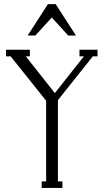

<svg xmlns="http://www.w3.org/2000/svg" viewBox="-20 -925 510 945"><path d="M315.9 -750 234.9 -838.9 153.8 -750H116.2L215.8 -904.8H253.9L354 -750ZM371.1 -647.9V-680.2H460V-647.9H437L265.1 -432.1V-32.2H287.1V0H185.1V-32.2H207V-429.2L32.2 -647.9H9.8V-680.2H127V-647.9H106.9L250 -466.8L393.1 -647.9Z"/></svg>

Font: Margherita Light
Style: Regular
Weight: 300
Designer: James Puckett
Foundry: Dunwich Type Founders
Version: Version 1.008;hotconv 1.0.109;makeotfexe 2.5.65596